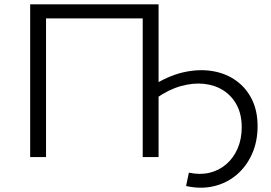

<svg xmlns="http://www.w3.org/2000/svg" viewBox="-20 -720 1244 880"><path d="M118.3 0V-700H706.8V0H634.1V-656L653.3 -635.7H171.8L191 -656V0ZM832.8 132.5 845.7 71.4Q896.2 82.2 939.8 71.9Q983.3 61.7 1016.8 32.9Q1050.3 4.2 1069.1 -39.3Q1087.9 -82.8 1087.9 -136.6Q1087.9 -195.3 1065.5 -237.8Q1043.1 -280.3 1004.3 -305.3Q965.4 -330.2 915.3 -335.7Q865.1 -341.1 808.9 -325.4Q752.7 -309.7 696.9 -270.4L695.2 -336.9Q763.5 -377.4 830.6 -390.8Q897.8 -404.2 957.2 -393.6Q1016.7 -383.1 1062.7 -350Q1108.6 -316.9 1134.6 -264.4Q1160.6 -211.8 1160.6 -141.6Q1160.6 -70.9 1134.8 -13.6Q1108.9 43.8 1063.7 81.9Q1018.4 119.9 959.1 133.7Q899.7 147.5 832.8 132.5Z"/></svg>

Font: Montserrat Thin
Style: Regular
Weight: 100
Designer: Julieta Ulanovsky
Foundry: Julieta Ulanovsky
Version: Version 9.000